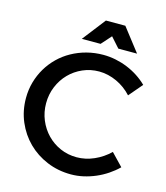

<svg xmlns="http://www.w3.org/2000/svg" viewBox="-130 -1001 958 1108"><g transform="rotate(15 348.5 -447.0)"><path d="M599 -518Q580 -539 557 -555.8Q534 -572.5 509 -584Q484 -595.5 457.2 -601.8Q430.5 -608 404 -608Q351.5 -608 306 -588Q260.5 -568 226.8 -533.5Q193 -499 173.5 -452.2Q154 -405.5 154 -352Q154 -299 173.5 -252.2Q193 -205.5 226.8 -170.8Q260.5 -136 306 -116Q351.5 -96 404 -96Q457 -96 508 -118.5Q559 -141 599 -180L669 -107Q642.5 -81 610.8 -59.8Q579 -38.5 544 -23.5Q509 -8.5 472 -0.2Q435 8 398 8Q321 8 254.5 -19.8Q188 -47.5 139 -96Q90 -144.5 62 -210Q34 -275.5 34 -351Q34 -401 47 -446.8Q60 -492.5 83.5 -532Q107 -571.5 140.2 -604Q173.5 -636.5 214.5 -659.2Q255.5 -682 303 -694.5Q350.5 -707 402 -707Q439 -707 475.8 -699.5Q512.5 -692 546.8 -678Q581 -664 611.8 -644Q642.5 -624 668 -599ZM364 -902H480L587 -764H475L422 -823.5L369 -764H257Z"/></g></svg>

Font: Argentum Sans
Style: Regular
Weight: 400
Designer: Julieta Ulanovsky, Owen Earl, Chris M. Simpson, Rasmus Andersson, Cristiano Sobral
Foundry: The Argentum Sans Project Authors
Version: Version 3.135; ttfautohint (v1.8.4.7-5d5b-dirty)